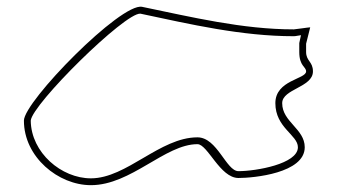

<svg xmlns="http://www.w3.org/2000/svg" viewBox="-20 -716 987 562"><path d="M888 -636C883 -636 844 -630 840 -630C690 -630 541 -666 396 -696C334 -709 50 -419 50 -363C50 -256 151 -174 246 -174C364 -174 463 -294 558 -294C588 -294 624 -195 678 -195C722 -195 872 -209 872 -285C872 -339 806 -359 806 -414C806 -456 896 -460 896 -507C896 -536 876 -537 876 -564V-588ZM861 -613 856 -590V-564C856 -522 876 -521 876 -507C876 -484 786 -482 786 -414C786 -342 852 -321 852 -285C852 -236 729 -215 678 -215C642 -215 616 -314 558 -314C448 -314 351 -194 246 -194C160 -194 71 -269 70 -363C74 -411 346 -680 391 -676C537 -645 687 -610 840 -610C846 -610 852 -612 861 -613Z"/></svg>

Font: CISF Camouflage Kit
Style: OuLn
Weight: 400
Designer: Robert Jablonski, Jasper
Foundry: Cannot Into Space Fonts
Version: Version 1.27